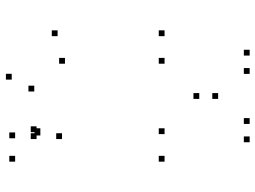

<svg xmlns="http://www.w3.org/2000/svg" viewBox="-129 -727 878 660"><g transform="rotate(90 310.0 -397.0)"><path d="M445.7 -76.7V-96.7H425.7V-76.7ZM455.3 10V-10H435.3V10ZM535.7 10V-10H515.7V10ZM535.7 -503.7V-523.7H515.7V-503.7ZM441 -503.7V-523.7H421V-503.7ZM441 -76.7V-96.7H421V-76.7ZM104.3 -136V-156H84.3V-136ZM253.7 21.7V1.7H233.7V21.7ZM434.3 -63.7V-83.7H414.3V-63.7ZM458 -63.7V-83.7H438V-63.7ZM458 -151.2V-171.2H438V-151.2ZM294.5 -55.8V-75.8H274.5V-55.8ZM199 -161.3V-181.3H179V-161.3ZM199 -503.7V-523.7H179V-503.7ZM104.3 -503.7V-523.7H84.3V-503.7ZM320 -623V-643H300V-623ZM469 -796.2V-816.2H449V-796.2ZM406 -796.2V-816.2H386V-796.2ZM320 -687.8V-707.8H300V-687.8ZM234 -796.2V-816.2H214V-796.2ZM171 -796.2V-816.2H151V-796.2Z"/></g></svg>

Font: Monaspace Neon Dots Var
Style: Regular
Weight: 400
Designer: Riley Cran and the Lettermatic Team
Version: Version 1.100 (Monaspace Neon Dots)